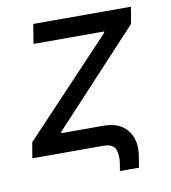

<svg xmlns="http://www.w3.org/2000/svg" viewBox="-76 -612 705 793"><g transform="rotate(-10 276.0 -215.5)"><path d="M363.3 114.7 368.2 85.9Q374 51.3 364.7 25.6Q355.5 0 313 0H16.1L27.3 -65.4L398.4 -459L399.4 -464.4H103L116.2 -545.9H525.9L514.2 -476.1L152.8 -86.9L151.9 -81.5H328.1Q396.5 -81.5 429 -40.5Q461.4 0.5 451.2 65.4L443.4 114.7Z"/></g></svg>

Font: Inter Variable
Style: Italic
Weight: 400
Italic angle: -9.39999°
Designer: Rasmus Andersson
Foundry: rsms
Version: Version 4.001;git-9221beed3